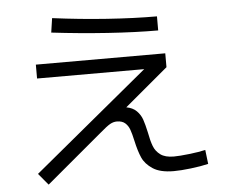

<svg xmlns="http://www.w3.org/2000/svg" viewBox="-53 -803 1045 889"><g transform="rotate(-5 469.0 -358.5)"><path d="M92.8 -29.3 625 -469.7H127V-534.2H728.5V-469.7L526.9 -300.8Q557.1 -295.4 574.7 -277.6Q592.3 -259.8 600.1 -237.3Q607.9 -214.8 616.2 -176.8Q623.5 -136.7 633.1 -111.8Q642.6 -86.9 664.6 -70.8Q686.5 -54.7 726.6 -54.7Q752.9 -54.7 799.1 -60.1Q845.2 -65.4 874 -72.3L881.8 -6.8Q847.2 1.5 800 7.1Q752.9 12.7 720.7 12.7Q657.7 12.7 623.3 -10Q588.9 -32.7 575.2 -63.7Q561.5 -94.7 550.8 -143.6Q543.5 -177.2 536.6 -196Q529.8 -214.8 515.9 -227.1Q502 -239.3 477.5 -239.3Q461.4 -239.3 445.8 -230.5Q430.2 -221.7 397.5 -193.4L137.7 24.4ZM210.9 -675.8 220.7 -742.2Q348.1 -725.6 473.6 -716.8Q599.1 -708 705.1 -708V-642.6Q601.1 -642.6 471.4 -651.4Q341.8 -660.2 210.9 -675.8Z"/></g></svg>

Font: Pretendard
Style: Regular
Weight: 400
Designer: Base glyphs from Inter by Rasmus Andersson; Hangeul glyphs from Noto Sans CJK(Source Han Sans) by Jang Soo-young and Kan
Foundry: Kil Hyung-jin
Version: Version 1.309